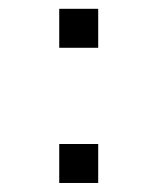

<svg xmlns="http://www.w3.org/2000/svg" viewBox="-20 -499 352 436"><path d="M203 -172V-83.5H114.5V-172ZM203 -479V-390.5H114.5V-479Z"/></svg>

Font: Russisch Sans
Style: Regular
Weight: 400
Designer: Michael Sharanda (font) & Cristiano Sobral (main changes)
Foundry: Michael Sharanda
Version: Version 2.00;October 25, 2020;FontCreator 13.0.0.2681 64-bit